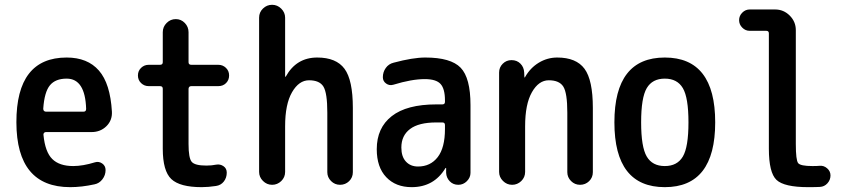

<svg xmlns="http://www.w3.org/2000/svg" viewBox="-20 -770 3540 800"><path d="M257.8 -442.4Q210.9 -442.4 188 -414.6Q165 -386.7 160.2 -317.4Q160.2 -305.7 170.9 -304.7H328.1Q338.9 -304.7 338.9 -316.4Q335 -442.4 257.8 -442.4ZM272.5 9.8Q48.8 9.8 48.3 -260.3Q47.9 -530.3 257.8 -530.3Q344.7 -530.3 392.1 -476.1Q439.5 -421.9 446.3 -304.7Q448.2 -268.6 423.3 -244.1Q398.4 -219.7 361.3 -219.7H170.9Q166 -219.7 163.1 -215.8Q160.2 -211.9 161.1 -208Q168 -136.7 197.8 -107.4Q227.5 -78.1 285.2 -78.1Q325.2 -78.1 376 -93.8Q391.6 -98.6 405.8 -88.9Q419.9 -79.1 419.9 -61.5Q419.9 -40 406.7 -22.9Q393.6 -5.9 374 -2Q320.3 9.8 272.5 9.8Z M599.6 -411.1Q581.1 -411.1 567.9 -423.8Q554.7 -436.5 554.7 -455.6Q554.7 -474.6 567.9 -487.3Q581.1 -500 599.6 -500H646.5Q658.2 -500 658.2 -510.7V-635.7Q658.2 -658.2 674.3 -674.3Q690.4 -690.4 712.4 -690.4Q734.4 -690.4 750 -674.3Q765.6 -658.2 765.6 -635.7V-510.7Q765.6 -500 777.3 -500H889.6Q908.2 -500 921.4 -487.3Q934.6 -474.6 934.6 -455.6Q934.6 -436.5 921.9 -423.8Q909.2 -411.1 889.6 -411.1H777.3Q766.6 -411.1 765.6 -400.4V-169.9Q765.6 -111.3 778.8 -95.7Q792 -80.1 839.8 -80.1Q862.3 -80.1 880.9 -84Q897.5 -86.9 911.1 -77.6Q924.8 -68.4 924.8 -50.8Q924.8 -29.3 912.6 -13.7Q900.4 2 879.9 4.9Q847.7 9.8 820.3 9.8Q729.5 9.8 693.8 -23.9Q658.2 -57.6 658.2 -150.4V-400.4Q658.2 -411.1 646.5 -411.1Z M1059.6 -53.7V-696.3Q1059.6 -718.8 1075.7 -734.4Q1091.8 -750 1113.8 -750Q1135.7 -750 1151.9 -733.9Q1168 -717.8 1168 -696.3V-451.2Q1168 -450.2 1168.9 -450.2Q1170.9 -450.2 1170.9 -451.2Q1214.8 -530.3 1301.8 -530.3Q1380.9 -530.3 1415.5 -483.4Q1450.2 -436.5 1450.2 -320.3V-52.7Q1450.2 -30.3 1434.6 -15.1Q1418.9 0 1397 0Q1375 0 1359.4 -15.6Q1343.8 -31.2 1343.8 -52.7V-300.8Q1343.8 -382.8 1327.6 -409.2Q1311.5 -435.5 1267.6 -435.5Q1225.6 -435.5 1196.8 -385.7Q1168 -335.9 1168 -244.1V-53.7Q1168 -31.2 1151.9 -15.6Q1135.7 0 1113.8 0Q1091.8 0 1075.7 -16.1Q1059.6 -32.2 1059.6 -53.7Z M1797.9 -259.8Q1724.6 -259.8 1688.5 -232.4Q1652.3 -205.1 1652.3 -155.3Q1652.3 -117.2 1671.4 -96.7Q1690.4 -76.2 1721.7 -76.2Q1773.4 -76.2 1803.7 -115.2Q1834 -154.3 1834 -232.4V-249Q1834 -259.8 1823.2 -259.8ZM1695.3 9.8Q1628.9 9.8 1589.4 -31.7Q1549.8 -73.2 1549.8 -148.4Q1549.8 -237.3 1612.3 -286.1Q1674.8 -335 1797.9 -335H1823.2Q1834 -335 1834 -345.7V-351.6Q1834 -400.4 1815.4 -420.4Q1796.9 -440.4 1750 -440.4Q1695.3 -440.4 1619.1 -417Q1602.5 -412.1 1588.9 -421.9Q1575.2 -431.6 1575.2 -448.2Q1575.2 -469.7 1587.4 -486.8Q1599.6 -503.9 1620.1 -508.8Q1700.2 -530.3 1752 -530.3Q1858.4 -530.3 1899.4 -487.8Q1940.4 -445.3 1940.4 -332V-49.8Q1940.4 -30.3 1925.3 -15.1Q1910.2 0 1889.6 0Q1868.2 0 1854 -14.6Q1839.8 -29.3 1838.9 -49.8V-69.3Q1838.9 -70.3 1837.9 -70.3Q1835.9 -70.3 1835.9 -69.3Q1788.1 9.8 1695.3 9.8Z M2059.6 -53.7V-467.8Q2059.6 -489.3 2074.7 -504.4Q2089.8 -519.5 2111.3 -519.5Q2133.8 -519.5 2148.4 -504.9Q2163.1 -490.2 2164.1 -467.8L2165 -448.2Q2165 -447.3 2166 -447.3Q2168 -447.3 2168 -449.2Q2189.5 -487.3 2225.1 -508.8Q2260.7 -530.3 2301.8 -530.3Q2380.9 -530.3 2415.5 -483.4Q2450.2 -436.5 2450.2 -320.3V-52.7Q2450.2 -30.3 2434.6 -15.1Q2418.9 0 2397 0Q2375 0 2359.4 -15.6Q2343.8 -31.2 2343.8 -52.7V-300.8Q2343.8 -382.8 2327.1 -409.2Q2310.5 -435.5 2266.6 -435.5Q2224.6 -435.5 2196.3 -385.7Q2168 -335.9 2168 -244.1V-53.7Q2168 -31.2 2151.9 -15.6Q2135.7 0 2113.8 0Q2091.8 0 2075.7 -16.1Q2059.6 -32.2 2059.6 -53.7Z M2825.2 -402.8Q2801.8 -442.4 2750 -442.4Q2698.2 -442.4 2674.8 -402.8Q2651.4 -363.3 2651.4 -260.3Q2651.4 -157.2 2674.8 -117.7Q2698.2 -78.1 2750 -78.1Q2801.8 -78.1 2825.2 -117.7Q2848.6 -157.2 2848.6 -260.3Q2848.6 -363.3 2825.2 -402.8ZM2960 -260.3Q2960 9.8 2750 9.8Q2540 9.8 2540 -260.3Q2540 -530.3 2750 -530.3Q2960 -530.3 2960 -260.3Z M3103.5 -641.6Q3085.9 -641.6 3072.8 -654.8Q3059.6 -668 3059.6 -686Q3059.6 -704.1 3072.8 -717.3Q3085.9 -730.5 3103.5 -730.5H3210Q3245.1 -730.5 3270.5 -705.1Q3295.9 -679.7 3295.9 -644.5V-169.9Q3295.9 -102.5 3305.7 -90.3Q3315.4 -78.1 3365.2 -78.1Q3383.8 -78.1 3394.5 -79.1Q3412.1 -81.1 3426.3 -68.8Q3440.4 -56.6 3440.4 -39.1Q3440.4 -20.5 3427.7 -6.3Q3415 7.8 3396.5 8.8Q3381.8 9.8 3347.7 9.8Q3247.1 9.8 3215.3 -20.5Q3183.6 -50.8 3183.6 -150.4V-630.9Q3183.6 -641.6 3172.9 -641.6Z"/></svg>

Font: Rounded-X Mgen+ 2m medium
Style: Regular
Weight: 500
Designer: [Source Han Sans]
Ryoko NISHIZUKA  (kana & ideographs); Paul D. Hunt (Latin, Greek & Cyrillic); Wenlong ZHANG  (bopomofo
Version: Version 1.059.20150602